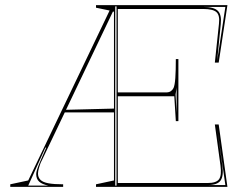

<svg xmlns="http://www.w3.org/2000/svg" viewBox="-20 -728 981 748"><path d="M354 0V-10L424 -25V-708H866L832 -484H817L833 -635Q837 -668 823.5 -680.5Q810 -693 772 -693H439V-368H628Q638 -368 645 -372.5Q652 -377 656 -385Q661 -396 663 -424Q665 -452 665 -498H675V-256H665L659 -353H439V-15H789Q823 -15 833.5 -30Q844 -45 839 -83L817 -243H832L866 0ZM20 0V-10L90 -25L407 -687L354 -698V-708H426V-682L420 -683L143 -103Q139 -96 136.5 -88.5Q134 -81 132 -74.5Q130 -68 129 -62.5Q128 -57 128 -52Q128 -37 137.5 -27.5Q147 -18 168.5 -14Q190 -10 226 -10V0ZM90 -5H168Q144 -10 132.5 -20.5Q121 -31 121 -50Q121 -56 124.5 -67.5Q128 -79 137 -100Q146 -121 160 -153H157ZM227 -290V-300L426 -305V-290ZM429 -5H434V-703H429ZM789 -7H858L825 -236L846 -84Q852 -43 839.5 -25Q827 -7 789 -7ZM668 -288V-388Q668 -384 667 -379Q666 -374 665.5 -369.5Q665 -365 664 -360ZM826 -491 858 -701H772Q813 -701 828.5 -686Q844 -671 840 -634Z"/></svg>

Font: Kalnia Glaze Thin Thin
Style: Regular
Weight: 250
Version: Version 1.110